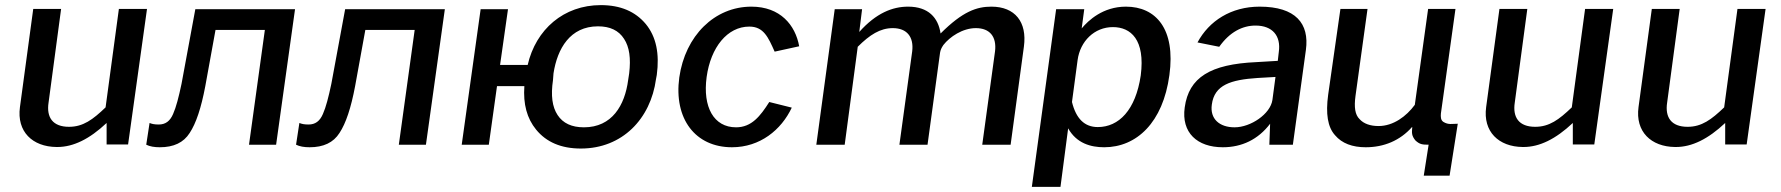

<svg xmlns="http://www.w3.org/2000/svg" viewBox="-20 -566 6967 751"><path d="M201 9H204C267 9 330 -22 397 -85V-1H481L555 -531H445L393 -146C343 -98 305 -70 250 -70C186 -70 161 -107 170 -165L219 -531H110L58 -147C45 -51 107 8 201 9Z M823 -449H1016L954 0H1060L1134 -530H744L690 -238C679 -186 669 -147 657 -120C645 -92 627 -79 601 -79C584 -79 575 -81 565 -85L552 0C566 7 584 10 605 10C659 10 698 -8 722 -46C747 -84 767 -144 783 -229Z M1409 -449H1602L1540 0H1646L1720 -530H1330L1276 -238C1265 -186 1255 -147 1243 -120C1231 -92 1213 -79 1187 -79C1170 -79 1161 -81 1151 -85L1138 0C1152 7 1170 10 1191 10C1245 10 1284 -8 1308 -46C1333 -84 1353 -144 1369 -229Z M1860 -530 1786 0H1892L1924 -229H2031C2026 -159 2041 -103 2077 -59C2117 -10 2175 15 2252 15C2414 15 2525 -101 2546 -257L2549 -273C2560 -356 2547 -422 2506 -472C2465 -521 2407 -546 2330 -546C2185 -546 2076 -451 2044 -312H1936L1967 -530ZM2145 -279C2160 -376 2210 -463 2319 -463C2366 -463 2400 -447 2421 -414C2442 -382 2448 -338 2441 -279L2437 -253C2424 -154 2374 -68 2264 -68C2216 -68 2182 -84 2161 -116C2140 -148 2134 -192 2143 -253Z M2919 -540C2775 -540 2660 -426 2637 -263C2615 -101 2700 10 2843 10C2953 10 3036 -58 3077 -145L2989 -167C2954 -112 2920 -68 2859 -68C2772 -68 2728 -147 2744 -265C2760 -381 2825 -462 2911 -462C2967 -462 2985 -420 3010 -364L3106 -385C3091 -468 3032 -540 2919 -540Z M3284 0 3335 -383C3382 -430 3423 -456 3472 -456C3527 -456 3555 -422 3548 -365L3498 0H3608L3657 -360C3659 -371 3662 -378 3670 -390C3695 -422 3745 -456 3797 -456C3852 -456 3879 -422 3872 -365L3822 0H3933L3985 -384C3998 -480 3950 -540 3858 -540C3801 -540 3746 -522 3659 -435C3650 -497 3611 -540 3532 -540C3471 -540 3407 -515 3341 -441L3352 -530H3245L3173 0Z M4128 165 4158 -64C4191 -5 4247 10 4299 10C4426 10 4529 -87 4554 -272C4579 -453 4501 -540 4384 -540C4294 -540 4237 -486 4211 -455L4221 -530H4111L4016 165ZM4274 -69C4222 -69 4189 -102 4173 -167L4195 -331C4205 -405 4261 -460 4333 -460C4403 -460 4460 -411 4442 -271C4422 -135 4356 -69 4274 -69Z M4763 10C4837 10 4901 -20 4948 -82L4945 0H5037L5088 -371C5102 -474 5048 -540 4907 -540C4795 -540 4709 -484 4664 -400L4749 -383C4790 -441 4840 -466 4891 -466C4957 -466 4991 -426 4982 -363L4978 -328L4894 -323C4714 -315 4630 -263 4614 -146C4600 -47 4663 10 4763 10ZM4809 -68C4750 -68 4712 -101 4720 -157C4730 -234 4794 -254 4899 -261L4969 -265L4957 -175C4949 -120 4872 -68 4809 -68Z M5175 -195C5165 -121 5173 -69 5202 -37C5229 -5 5270 10 5322 10C5393 10 5456 -16 5503 -69H5504C5502 -46 5501 -36 5516 -17C5533 -1 5544 0 5568 0L5549 121H5650L5682 -82C5659 -82 5646 -77 5626 -89C5615 -96 5615 -109 5616 -122L5673 -531H5566L5514 -156C5481 -111 5430 -73 5372 -73C5340 -73 5314 -82 5298 -100C5280 -117 5276 -147 5282 -191L5329 -531H5223Z M5936 9H5939C6002 9 6065 -22 6132 -85V-1H6216L6290 -531H6180L6128 -146C6078 -98 6040 -70 5985 -70C5921 -70 5896 -107 5905 -165L5954 -531H5845L5793 -147C5780 -51 5842 8 5936 9Z M6532 9H6535C6598 9 6661 -22 6728 -85V-1H6812L6886 -531H6776L6724 -146C6674 -98 6636 -70 6581 -70C6517 -70 6492 -107 6501 -165L6550 -531H6441L6389 -147C6376 -51 6438 8 6532 9Z"/></svg>

Font: Cheyenne Sans Medium
Style: Italic
Weight: 500
Italic angle: -8.13011°
Designer: The Public Sans project authors (U.S. Web Design System), Libre Franklin designed by Pablo Impallari and Rodrigo Fuenzal
Foundry: The Cheyenne Sans Project Authors
Version: Version 2.007